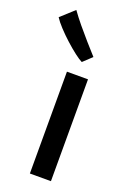

<svg xmlns="http://www.w3.org/2000/svg" viewBox="-210 -928 668 985"><g transform="rotate(20 124.0 -435.0)"><path d="M90 0V-556H205V0ZM192 -673 144.5 -628.5Q129.5 -635.5 103 -655.8Q76.5 -676 47 -702.8Q17.5 -729.5 -7.8 -756.8Q-33 -784 -45.5 -804L27 -870Q49 -839 77 -805Q105 -771 134.8 -737.2Q164.5 -703.5 192 -673Z"/></g></svg>

Font: Tracken
Style: Regular
Weight: 400
Designer: Eben Sorkin
Foundry: Eben Sorkin
Version: Version 2.001